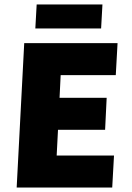

<svg xmlns="http://www.w3.org/2000/svg" viewBox="-20 -844 596 864"><path d="M89 -650H509L501 -506H253L248 -404H460L453 -260H241L235 -144H493L485 0H55ZM145 -824H441L435 -716H139Z"/></svg>

Font: Kilde Sans Black
Style: Regular
Weight: 900
Italic angle: -3°
Designer: Paul D. Hunt
Foundry: Adobe Systems Incorporated
Version: Version 1.050;PS Version 1.000;hotconv 1.0.70;makeotf.lib2.5